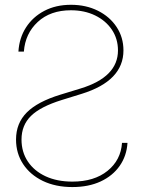

<svg xmlns="http://www.w3.org/2000/svg" viewBox="-20 -758 590 789"><path d="M277.3 10.7Q208.5 10.7 156.2 -14.4Q104 -39.6 75 -83.7Q45.9 -127.9 45.9 -184.6Q45.9 -251.5 90.1 -295.9Q134.3 -340.3 228.5 -369.1L311.5 -394.5Q464.8 -441.4 464.8 -550.8Q464.8 -598.6 439.7 -636Q414.6 -673.3 370.8 -694.6Q327.1 -715.8 271.5 -715.8Q187 -715.8 135.3 -668Q83.5 -620.1 78.1 -545.9H55.7Q59.1 -602.1 86.9 -645.3Q114.7 -688.5 162.1 -713.4Q209.5 -738.3 271.5 -738.3Q333.5 -738.3 382.3 -713.9Q431.2 -689.5 459.2 -647Q487.3 -604.5 487.3 -550.8Q487.3 -425.8 316.4 -372.6L234.4 -347.2Q146 -319.8 107.2 -281.5Q68.4 -243.2 68.4 -184.6Q68.4 -133.3 94.5 -94.2Q120.6 -55.2 167.7 -33.4Q214.8 -11.7 277.3 -11.7Q367.2 -11.7 421.9 -55.9Q476.6 -100.1 481.4 -170.9H503.9Q500.5 -117.2 471.7 -76.2Q442.9 -35.2 393.3 -12.2Q343.8 10.7 277.3 10.7Z"/></svg>

Font: Inter Display Thin
Style: Regular
Weight: 100
Designer: Rasmus Andersson
Foundry: rsms
Version: Version 4.000;git-a52131595